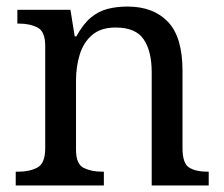

<svg xmlns="http://www.w3.org/2000/svg" viewBox="-20 -566 685 586"><path d="M28 0V-42H36Q70 -42 94 -54.5Q118 -67 118 -114V-426Q118 -470 94.5 -482Q71 -494 38 -494H33V-536H195L208 -455H213Q234 -493 257.5 -512.5Q281 -532 309 -539Q337 -546 369 -546Q448 -546 492.5 -499.5Q537 -453 537 -350V-114Q537 -67 557.5 -54.5Q578 -42 612 -42H617V0H443V-345Q443 -410 418.5 -446Q394 -482 333 -482Q288 -482 261.5 -459.5Q235 -437 223.5 -400Q212 -363 212 -320V-109Q212 -65 235.5 -53.5Q259 -42 292 -42H297V0Z"/></svg>

Font: Noto Serif Vithkuqi
Style: Regular
Weight: 400
Version: Version 1.005